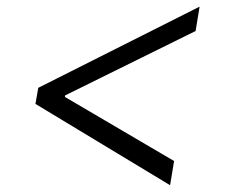

<svg xmlns="http://www.w3.org/2000/svg" viewBox="-20 -567 679 566"><path d="M84.5 -260.7 92.8 -308.1 568.4 -547.4 556.6 -475.6 168.9 -284.2 172.4 -291 170.9 -277.8 168 -283.2 493.2 -92.3 481.4 -21Z"/></svg>

Font: Inter 20pt Light
Style: Italic
Weight: 300
Italic angle: -9.3988°
Version: Version 4.001;git-66647c0bb